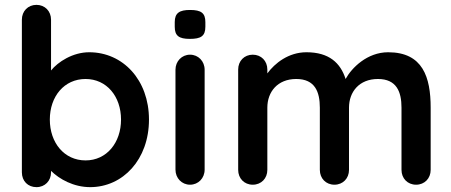

<svg xmlns="http://www.w3.org/2000/svg" viewBox="-20 -760 1856 790"><path d="M351 10C486 10 593 -104 593 -268C593 -431 486 -545 347 -545C279 -545 218 -505 190 -470V-679C190 -714 165 -740 130 -740C95 -740 70 -714 70 -679V-51C70 -15 95 10 130 10C165 10 190 -16 190 -51V-57C224 -23 283 10 351 10ZM478 -268C478 -173 419 -100 332 -100C244 -100 185 -173 185 -268C185 -363 244 -435 332 -435C419 -435 478 -363 478 -268Z M822 -473C822 -508 796 -535 762 -535C728 -535 702 -508 702 -473V-62C702 -27 728 0 762 0C796 0 822 -27 822 -62ZM825 -650V-669C825 -706 808 -719 762 -719C719 -719 699 -707 699 -669V-650C699 -613 716 -600 761 -600C806 -600 825 -611 825 -650Z M1692 0C1727 0 1752 -26 1752 -61V-317C1752 -442 1720 -545 1577 -545C1491 -545 1427 -481 1402 -435C1381 -501 1334 -545 1241 -545C1167 -545 1111 -500 1080 -458V-474C1080 -509 1055 -535 1020 -535C985 -535 960 -509 960 -474V-61C960 -26 985 0 1020 0C1055 0 1080 -26 1080 -61V-317C1080 -382 1122 -435 1199 -435C1276 -435 1296 -382 1296 -317V-61C1296 -26 1321 0 1356 0C1391 0 1416 -26 1416 -61V-317C1416 -382 1458 -435 1535 -435C1612 -435 1632 -382 1632 -317V-61C1632 -26 1657 0 1692 0Z"/></svg>

Font: Hotpoint
Style: Bold
Weight: 700
Designer: Andrew Paglinawan, Luciano Perondi, Riccardo Olocco
Foundry: CAST Cooperativa Anonima Servizi Tipografici
Version: Version 1.000;PS 2.1;hotconv 16.6.51;makeotf.lib2.5.65220